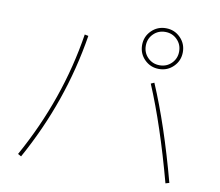

<svg xmlns="http://www.w3.org/2000/svg" viewBox="-86 -904 1172 1021"><g transform="rotate(10 500.0 -393.5)"><path d="M652 -612Q620 -644 620 -690Q620 -736 652 -768Q684 -800 730 -800Q776 -800 808 -768Q840 -736 840 -690Q840 -644 808 -612Q776 -580 730 -580Q684 -580 652 -612ZM701 -496 719 -504Q810 -292 890 7L870 13Q789 -288 701 -496ZM71 -5Q254 -334 310 -692L330 -688Q272 -325 89 5ZM794 -626Q820 -652 820 -690Q820 -728 794 -754Q768 -780 730 -780Q692 -780 666 -754Q640 -728 640 -690Q640 -652 666 -626Q692 -600 730 -600Q768 -600 794 -626Z"/></g></svg>

Font: Mplus 1p Thin
Style: Regular
Weight: 250
Version: Version 1.061